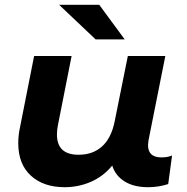

<svg xmlns="http://www.w3.org/2000/svg" viewBox="-20 -771 778 799"><path d="M696 -124 680 -5Q640 8 596 8Q537 8 498.5 -16Q460 -40 447 -82Q410 -37 358.5 -14.5Q307 8 249 8Q161 8 108.5 -40Q56 -88 56 -175Q56 -208 63 -240L122 -538H278L221 -250Q217 -231 217 -211Q217 -127 307 -127Q366 -127 404.5 -161.5Q443 -196 457 -265L512 -538H668L598 -187Q596 -173 596 -167Q596 -116 652 -116Q678 -116 696 -124ZM226 -751H393L499 -607H378Z"/></svg>

Font: Montserrat Alternates
Style: Bold Italic
Weight: 700
Italic angle: -11.3°
Designer: Julieta Ulanovsky
Foundry: Julieta Ulanovsky
Version: Version 7.200